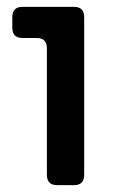

<svg xmlns="http://www.w3.org/2000/svg" viewBox="-20 -765 355 561"><path d="M147 -224Q117 -224 117 -254V-624Q117 -654 87 -654H46Q16 -654 16 -684V-715Q16 -745 46 -745H196Q226 -745 226 -715V-254Q226 -224 196 -224Z"/></svg>

Font: Pitagon Sans Text
Style: Bold
Weight: 700
Designer: Travis Tran
Foundry: Pitagon
Version: Version 1.001; ttfautohint (v1.8.4.7-5d5b);gftools[0.9.26]